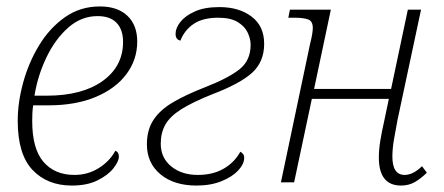

<svg xmlns="http://www.w3.org/2000/svg" viewBox="-20 -566 1379 596"><path d="M203 10Q127 10 81 -38.5Q35 -87 35 -191Q35 -248 52 -310Q69 -372 101.5 -425.5Q134 -479 181.5 -512.5Q229 -546 290 -546Q345 -546 375.5 -517Q406 -488 406 -437Q406 -381 372.5 -336Q339 -291 277 -265Q215 -239 130 -239H83Q81 -227 80.5 -214Q80 -201 80 -190Q80 -104 115 -63.5Q150 -23 211 -23Q253 -23 287 -44.5Q321 -66 338 -98Q349 -94 349 -80Q349 -65 332 -43.5Q315 -22 282.5 -6Q250 10 203 10ZM87 -269H125Q235 -269 298.5 -314.5Q362 -360 362 -436Q362 -474 342 -495Q322 -516 283 -516Q232 -516 191.5 -480Q151 -444 124 -387.5Q97 -331 87 -269Z M590 10Q520 10 478 -25Q436 -60 436 -118Q436 -163 456.5 -194Q477 -225 517 -248.5Q557 -272 616 -295Q688 -323 723 -350.5Q758 -378 758 -427Q758 -445 749 -464.5Q740 -484 718 -497.5Q696 -511 657 -511Q610 -511 581.5 -492Q553 -473 540 -440Q525 -443 525 -461Q525 -479 540 -498Q555 -517 585 -530.5Q615 -544 661 -544Q722 -544 761 -514.5Q800 -485 800 -430Q800 -374 762.5 -340Q725 -306 638 -273Q578 -249 543 -227Q508 -205 493.5 -179.5Q479 -154 479 -120Q479 -76 511.5 -49.5Q544 -23 594 -23Q641 -23 674.5 -42.5Q708 -62 726 -95Q730 -93 734 -88.5Q738 -84 738 -76Q738 -57 719.5 -37Q701 -17 667.5 -3.5Q634 10 590 10Z M1225 10Q1156 10 1156 -77Q1156 -101 1160.5 -129Q1165 -157 1173 -192L1187 -259H948L893 0H852L943 -432Q947 -447 949 -459.5Q951 -472 951 -479Q951 -500 937 -505.5Q923 -511 893 -511H875L880 -536H1007L955 -290H1194L1246 -536H1287L1214 -194Q1208 -163 1203 -133.5Q1198 -104 1198 -80Q1198 -23 1236 -23Q1262 -23 1290 -50L1305 -30Q1287 -12 1268 -1Q1249 10 1225 10Z"/></svg>

Font: Noto Serif SemiCondensed ExtraLight
Style: Italic
Weight: 200
Width: 4
Italic angle: -12°
Designer: Monotype Design Team
Foundry: Monotype Imaging Inc.
Version: Version 2.013